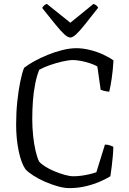

<svg xmlns="http://www.w3.org/2000/svg" viewBox="-20 -968 662 988"><path d="M336 0Q310 0 276.5 -9.5Q243 -19 210 -33.5Q177 -48 151 -65Q125 -82 111 -97Q89 -129 76 -191.5Q63 -254 63 -327Q63 -389 69 -446Q75 -503 84.5 -549Q94 -595 104 -619Q124 -635 155.5 -652.5Q187 -670 225 -685.5Q263 -701 301.5 -710.5Q340 -720 373 -720Q406 -720 442.5 -711Q479 -702 511.5 -687Q544 -672 564 -657Q561 -605 554.5 -562Q548 -519 542 -496Q524 -498 513 -501Q502 -504 498 -506L481 -626Q468 -634 444.5 -642Q421 -650 396.5 -654.5Q372 -659 356 -659Q334 -659 301 -651.5Q268 -644 235.5 -632.5Q203 -621 182 -609Q170 -580 161.5 -538.5Q153 -497 149.5 -450Q146 -403 146 -357Q146 -312 150.5 -269Q155 -226 163 -192Q171 -158 181 -137Q191 -125 212 -111.5Q233 -98 259.5 -87Q286 -76 312 -68.5Q338 -61 359 -61Q378 -61 400 -64Q422 -67 442.5 -72Q463 -77 476 -82L520 -224Q534 -224 545.5 -220Q557 -216 563 -213Q563 -190 560.5 -164Q558 -138 555 -112Q552 -86 548 -61Q529 -49 496.5 -34.5Q464 -20 423 -10Q382 0 336 0ZM342 -775Q329 -775 310.5 -792Q292 -809 264.5 -843Q237 -877 197 -927Q200 -933 206 -939Q212 -945 221 -948L342 -851L461 -948Q470 -945 476.5 -939.5Q483 -934 485 -928Q444 -876 416.5 -841.5Q389 -807 371.5 -791Q354 -775 342 -775Z"/></svg>

Font: Texturina Medium 12pt ExtraLight
Style: Regular
Weight: 250
Version: Version 1.002